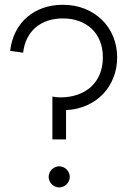

<svg xmlns="http://www.w3.org/2000/svg" viewBox="-20 -784 554 818"><path d="M261.4 -190V-315Q310.5 -317.3 350.5 -335.5Q390.5 -353.6 419.1 -383.6Q447.7 -413.6 463.4 -453.6Q479.1 -493.6 479.1 -540Q479.1 -587.7 462 -628.6Q445 -669.5 414.3 -699.5Q383.6 -729.5 341.1 -746.6Q298.6 -763.6 247.7 -763.6Q202.7 -763.6 164.1 -750.2Q125.5 -736.8 95.9 -711.6Q66.4 -686.4 47.5 -649.8Q28.6 -613.2 23.2 -567.3L78.6 -559.5Q82.3 -593.6 95.9 -620.7Q109.5 -647.7 131.4 -666.6Q153.2 -685.5 182.7 -695.5Q212.3 -705.5 247.7 -705.5Q285.5 -705.5 316.8 -694.1Q348.2 -682.7 370.7 -661.4Q393.2 -640 405.7 -609.3Q418.2 -578.6 418.2 -539.5Q418.2 -499.1 404.8 -467.3Q391.4 -435.5 367.3 -413.6Q343.2 -391.8 310 -380.5Q276.8 -369.1 237.3 -369.1Q226.8 -369.1 219.5 -370Q212.3 -370.9 203.2 -372.7V-190ZM232.3 14.5Q241.4 14.5 249.5 10.9Q257.7 7.3 263.9 1.1Q270 -5 273.6 -13.2Q277.3 -21.4 277.3 -30.5Q277.3 -39.5 273.6 -47.7Q270 -55.9 263.9 -62Q257.7 -68.2 249.5 -71.8Q241.4 -75.5 232.3 -75.5Q223.2 -75.5 215 -71.8Q206.8 -68.2 200.7 -62Q194.5 -55.9 190.9 -47.7Q187.3 -39.5 187.3 -30.5Q187.3 -21.4 190.9 -13.2Q194.5 -5 200.7 1.1Q206.8 7.3 215 10.9Q223.2 14.5 232.3 14.5Z"/></svg>

Font: Spartan MB
Style: Regular
Weight: 212
Designer: Matt Bailey, Mirko Velimirovic
Foundry: Matt Bailey
Version: Version 1.005